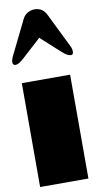

<svg xmlns="http://www.w3.org/2000/svg" viewBox="-111 -1059 571 1105"><g transform="rotate(-10 174.0 -506.5)"><path d="M104.5 -968.8Q114.7 -990.2 134.5 -1001.5Q154.3 -1012.7 174.8 -1012.7Q222.2 -1012.7 243.7 -968.8L343.8 -765.1Q350.6 -751.5 350.6 -734.1Q350.6 -716.8 336.4 -716.8Q315.9 -716.8 284.7 -746.1L173.8 -846.7L63.5 -746.1Q31.2 -716.8 13.9 -716.8Q-3.4 -716.8 -3.4 -733.9Q-3.4 -747.6 4.4 -765.1ZM312 0H29.8V-606.9H312Z"/></g></svg>

Font: Fz Rammetto One
Style: Regular
Weight: 400
Designer: Vernon Adams
Foundry: Vernon Adams
Version: Vit hóa bi c Thuy @ FontZin.Com